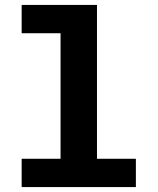

<svg xmlns="http://www.w3.org/2000/svg" viewBox="-20 -760 640 780"><path d="M68 -115H226V-625H68V-740H374V-115H532V0H68Z"/></svg>

Font: iA Writer Mono V
Style: Regular
Weight: 400
Designer: Mike Abbink, Paul van der Laan, Pieter van Rosmalen
Foundry: Bold Monday
Version: Version 2.000